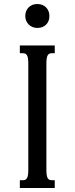

<svg xmlns="http://www.w3.org/2000/svg" viewBox="-20 -944 375 964"><path d="M122.1 -624.5Q122.1 -640.6 120.4 -650.9Q118.7 -661.1 115.2 -666.7Q111.8 -672.4 106.7 -674.6Q101.6 -676.8 94.2 -676.8H79.6V-715.8H254.9V-676.8H240.7Q233.4 -676.8 228.3 -674.6Q223.1 -672.4 219.7 -666.7Q216.3 -661.1 214.6 -650.9Q212.9 -640.6 212.9 -624.5V-91.3Q212.9 -75.2 214.6 -64.9Q216.3 -54.7 219.7 -49.1Q223.1 -43.5 228.3 -41.3Q233.4 -39.1 240.7 -39.1H254.9V0H79.6V-39.1H94.2Q101.6 -39.1 106.7 -41.3Q111.8 -43.5 115.2 -49.1Q118.7 -54.7 120.4 -64.9Q122.1 -75.2 122.1 -91.3ZM228 -863.3Q228 -836.4 211.2 -820.1Q194.3 -803.7 167.5 -803.7Q154.8 -803.7 143.8 -808.1Q132.8 -812.5 124.8 -820.3Q116.7 -828.1 111.8 -839.1Q106.9 -850.1 106.9 -863.3Q106.9 -890.1 123.8 -907Q140.6 -923.8 167.5 -923.8Q194.3 -923.8 211.2 -907Q228 -890.1 228 -863.3Z"/></svg>

Font: Arian AMU Serif
Style: Regular
Weight: 400
Designer: Ruben Hakobyan (Tarumian)
Foundry: Ruben Hakobyan (Tarumian)
Version: Version 1.002